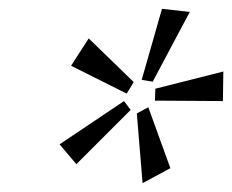

<svg xmlns="http://www.w3.org/2000/svg" viewBox="-20 -748 526 435"><path d="M326 -563 301 -567 347 -728 410 -721ZM267 -536 141 -599 181 -661 283 -562ZM485 -519 331 -520 332 -547 486 -586ZM153 -376 115 -421 261 -519 276 -499ZM303 -333 290 -491 316 -505 366 -367Z"/></svg>

Font: EauTestInfant
Style: Italic
Weight: 400
Italic angle: -12°
Designer: Christian Thalmann (Catharsis Fonts)
Version: Version 0.001;PS 000.001;hotconv 1.0.88;makeotf.lib2.5.64775